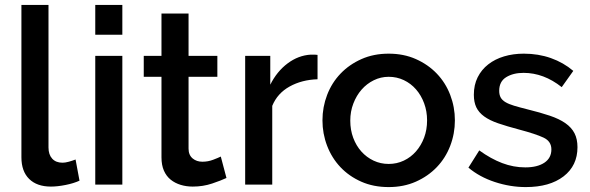

<svg xmlns="http://www.w3.org/2000/svg" viewBox="-20 -750 2396 780"><path d="M67 -730H177V-151Q177 -122 192 -105.5Q207 -89 234 -89Q245 -89 259.5 -93Q274 -97 287 -102L303 -16Q279 -5 246 1.5Q213 8 187 8Q130 8 98.5 -23Q67 -54 67 -111Z M367 0V-523H477V0ZM367 -609V-730H477V-609Z M900 -27Q879 -17 842 -4.5Q805 8 763 8Q737 8 714 1Q691 -6 673.5 -20Q656 -34 646 -56.5Q636 -79 636 -111V-438H564V-523H636V-695H746V-523H863V-438H746V-146Q746 -120 763 -106Q779 -93 802 -93Q825 -93 846 -101Q867 -109 877 -114Z M1270 -428Q1206 -426 1156.5 -398.5Q1107 -371 1086 -320V0H976V-523H1078V-406Q1105 -460 1148.5 -492.5Q1192 -525 1242 -528Q1252 -528 1258.5 -528Q1265 -528 1270 -527Z M1559 10Q1497 10 1447.5 -12Q1398 -34 1363 -71Q1328 -108 1309 -157.5Q1290 -207 1290 -261Q1290 -315 1309 -364.5Q1328 -414 1363.5 -451Q1399 -488 1448.5 -510Q1498 -532 1559 -532Q1620 -532 1669.5 -510Q1719 -488 1754.5 -451Q1790 -414 1809 -364.5Q1828 -315 1828 -261Q1828 -207 1809 -157.5Q1790 -108 1754.5 -71Q1719 -34 1669.5 -12Q1620 10 1559 10ZM1403 -260Q1403 -222 1415 -190Q1427 -158 1448 -134.5Q1469 -111 1497.5 -97.5Q1526 -84 1559 -84Q1592 -84 1620.5 -97.5Q1649 -111 1670 -135Q1691 -159 1703 -191Q1715 -223 1715 -261Q1715 -298 1703 -330.5Q1691 -363 1670 -387Q1649 -411 1620.5 -424.5Q1592 -438 1559 -438Q1527 -438 1498.5 -424Q1470 -410 1449 -386Q1428 -362 1415.5 -329.5Q1403 -297 1403 -260Z M2116 10Q2053 10 1990.5 -10.5Q1928 -31 1883 -69L1927 -139Q1974 -105 2020 -87.5Q2066 -70 2114 -70Q2163 -70 2191.5 -89Q2220 -108 2220 -143Q2220 -176 2188 -191Q2156 -206 2088 -224Q2039 -237 2004 -249Q1969 -261 1947 -277Q1925 -293 1915 -314Q1905 -335 1905 -365Q1905 -405 1920.5 -436Q1936 -467 1963.5 -488.5Q1991 -510 2028 -521Q2065 -532 2108 -532Q2167 -532 2218 -514Q2269 -496 2309 -462L2262 -396Q2189 -454 2107 -454Q2065 -454 2036.5 -436.5Q2008 -419 2008 -381Q2008 -365 2014 -354Q2020 -343 2033.5 -335Q2047 -327 2068.5 -320.5Q2090 -314 2122 -306Q2175 -293 2213.5 -280Q2252 -267 2277 -249.5Q2302 -232 2314 -208.5Q2326 -185 2326 -152Q2326 -77 2269.5 -33.5Q2213 10 2116 10Z"/></svg>

Font: Oxford Sans SemiBold
Style: Regular
Weight: 600
Designer: Matt McInerney, Pablo Impallari, Rodrigo Fuenzalida
Foundry: Matt McInerney, Pablo Impallari, Rodrigo Fuenzalida
Version: Version 3.000g; ttfautohint (v1.5) -l 8 -r 28 -G 28 -x 14 -D